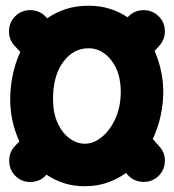

<svg xmlns="http://www.w3.org/2000/svg" viewBox="-20 -583 606 670"><path d="M529.8 34.2Q506.8 53.7 475.8 51.5Q444.8 49.3 424.8 26.4L419.9 20.5Q390.1 42 354.2 54.4Q318.4 66.9 275.9 66.9Q236.8 66.9 203.4 56.2Q169.9 45.4 142.1 26.4L141.1 27.8Q121.1 50.3 90.1 52Q59.1 53.7 36.1 33.2Q13.7 12.7 12.2 -18.3Q10.7 -49.3 30.8 -71.8L47.4 -89.8Q15.6 -159.7 15.6 -237.3Q15.6 -277.8 24.2 -320.1Q32.7 -362.3 50.8 -401.9L30.8 -423.3Q10.3 -445.8 11.5 -476.8Q12.7 -507.8 35.2 -528.3Q57.6 -548.8 88.6 -547.6Q119.6 -546.4 140.1 -523.9L144.5 -519Q173.8 -539.6 209.7 -551.3Q245.6 -563 289.1 -563Q329.6 -563 363.5 -552.2Q397.5 -541.5 425.3 -522.5Q445.3 -545.4 476.6 -547.4Q507.8 -549.3 530.3 -529.3Q553.2 -509.3 555.2 -478.5Q557.1 -447.8 537.1 -424.8L519.5 -405.3Q534.7 -370.6 542.2 -334Q549.8 -297.4 549.8 -262.7Q549.8 -222.7 540.8 -180.2Q531.7 -137.7 513.2 -98.1L537.6 -70.3Q557.6 -47.4 555.2 -16.6Q552.7 14.2 529.8 34.2ZM289.1 -414.6Q235.8 -414.6 200.4 -366.5Q165 -318.4 165 -237.3Q165 -188.5 181.2 -153.6Q197.3 -118.7 222.7 -100.1Q248 -81.5 275.9 -81.5Q306.6 -81.5 335.4 -105Q364.3 -128.4 382.8 -169.4Q401.4 -210.4 401.4 -262.7Q401.4 -330.6 368.4 -372.6Q335.4 -414.6 289.1 -414.6Z"/></svg>

Font: Mikhak-DS2-FD ExtraBold
Style: Regular
Weight: 800
Designer: Amin Abedi
Version: Version 3.2